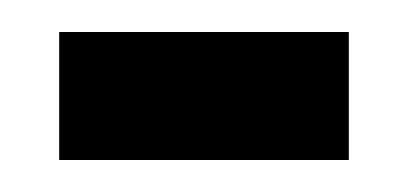

<svg xmlns="http://www.w3.org/2000/svg" viewBox="-20 -326 255 120"><path d="M17 -226V-306H198V-226Z"/></svg>

Font: Bricolage Grotesque 24pt Condensed
Style: Regular
Weight: 400
Width: 3
Designer: Mathieu Triay
Foundry: Atelier Triay
Version: Version 1.001;gftools[0.9.33.dev8+g029e19f]